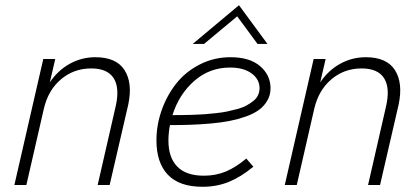

<svg xmlns="http://www.w3.org/2000/svg" viewBox="-20 -716 1626 743"><path d="M35.6 0 147.5 -487.8H193.8L172.9 -397.5Q204.6 -444.3 250.5 -469.5Q296.4 -494.6 349.1 -494.6Q429.7 -494.6 461.7 -445.1Q493.7 -395.5 476.6 -312.5L404.3 0H357.9L426.8 -300.8Q444.3 -374 420.4 -412.6Q396.5 -451.2 333 -451.2Q265.6 -451.2 215.8 -408.9Q166 -366.7 149.4 -293.9L82 0Z M897.9 -652.8 769.5 -545.9H725.6L904.8 -695.8L1015.1 -545.9H976.6ZM1026.9 -374.5Q1026.9 -348.1 1014.6 -326.9Q1002.4 -305.7 982.2 -290.8Q961.9 -275.9 931.4 -265.1Q900.9 -254.4 868.7 -248Q836.4 -241.7 795.2 -238Q753.9 -234.4 717.5 -233.2Q681.2 -231.9 637.7 -231.9Q631.8 -202.1 631.8 -171.9Q631.8 -106.4 666 -71.3Q700.2 -36.1 769 -36.1Q814.9 -36.1 853.8 -52.2Q892.6 -68.4 933.1 -102.5L960.4 -70.8Q911.6 -30.8 865.2 -12Q818.8 6.8 763.7 6.8Q673.8 6.8 629.6 -39.8Q585.4 -86.4 585.4 -172.9Q585.4 -232.4 605.7 -289.8Q626 -347.2 662.1 -392.8Q698.2 -438.5 753.2 -466.6Q808.1 -494.6 872.1 -494.6Q946.3 -494.6 986.6 -460Q1026.9 -425.3 1026.9 -374.5ZM870.1 -454.6Q790.5 -454.6 731.4 -402.6Q672.4 -350.6 647.5 -270.5Q670.4 -270.5 685.3 -270.8Q700.2 -271 726.6 -271.7Q752.9 -272.5 771.5 -273.9Q790 -275.4 815.7 -278.1Q841.3 -280.8 859.6 -284.7Q877.9 -288.6 898.7 -294.2Q919.4 -299.8 933.6 -307.6Q947.8 -315.4 960 -325Q972.2 -334.5 978.3 -347.2Q984.4 -359.9 984.4 -375Q984.4 -409.2 953.6 -431.9Q922.9 -454.6 870.1 -454.6Z M1082 0 1193.8 -487.8H1240.2L1219.2 -397.5Q1251 -444.3 1296.9 -469.5Q1342.8 -494.6 1395.5 -494.6Q1476.1 -494.6 1508.1 -445.1Q1540 -395.5 1522.9 -312.5L1450.7 0H1404.3L1473.1 -300.8Q1490.7 -374 1466.8 -412.6Q1442.9 -451.2 1379.4 -451.2Q1312 -451.2 1262.2 -408.9Q1212.4 -366.7 1195.8 -293.9L1128.4 0Z"/></svg>

Font: HK Grotesk Light Legacy Italic
Style: Regular
Weight: 300
Italic angle: -13°
Designer: Alfredo Marco Pradil
Foundry: Hanken Design Co.
Version: Version 2.022;PS 002.022;hotconv 1.0.88;makeotf.lib2.5.64775